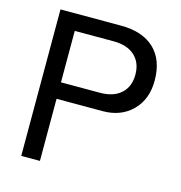

<svg xmlns="http://www.w3.org/2000/svg" viewBox="-108 -826 871 923"><g transform="rotate(15 328.0 -364.5)"><path d="M606 -515Q606 -422 549.5 -365.5Q493 -309 402 -309H173V0H80V-729H381Q489 -729 547.5 -673.5Q606 -618 606 -515ZM173 -391H367Q434 -391 471.5 -425Q509 -459 509 -519Q509 -579 471.5 -613Q434 -647 367 -647H173Z"/></g></svg>

Font: ColatingCofangSans
Style: Regular
Weight: 400
Foundry: GNU
Version: Version 412.227;June 27, 2022;FontCreator 11.0.0.2412 32-bit